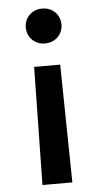

<svg xmlns="http://www.w3.org/2000/svg" viewBox="-53 -592 416 803"><g transform="rotate(-5 155.0 -190.5)"><path d="M92.3 177.7H217.8L210 -317.4H100.6ZM154.8 -411.1C197.8 -411.1 230 -442.4 230 -484.4C230 -526.4 197.8 -557.6 154.8 -557.6C112.3 -557.6 80.1 -526.4 80.1 -484.4C80.1 -442.4 112.3 -411.1 154.8 -411.1Z"/></g></svg>

Font: Raveo Medium
Style: Regular
Weight: 500
Designer: Jakub Foglar, Rasmus Andersson (Inter)
Foundry: Jakubfoglar.com
Version: Version 1.100;Glyphs 3.2.3 (3260)